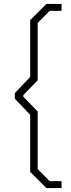

<svg xmlns="http://www.w3.org/2000/svg" viewBox="-20 -836 362 973"><path d="M133 35V-254L55 -336V-364L133 -446V-734L215 -816H292V-781H232L171 -720V-429L98 -354V-346L171 -271V21L232 82H292V117H215Z"/></svg>

Font: Chakra Petch ExtraLight
Style: Regular
Weight: 275
Designer: Katatrad Aksorn Co.,Ltd.
Foundry: Cadson Demak Co.,Ltd.
Version: Version 1.000; ttfautohint (v1.6)